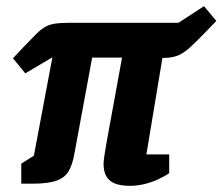

<svg xmlns="http://www.w3.org/2000/svg" viewBox="-20 -596 722 623"><path d="M401 7Q372 7 353 -0.5Q334 -8 325 -24Q316 -40 316 -64Q316 -74 319.5 -96Q323 -118 326 -135L376 -409H279L221 -95Q215 -62 203 -41Q191 -20 164 -10Q137 0 85 0H49V-65L90 -91L150 -410L62 -358L22 -407L55 -442Q81 -469 97.5 -485.5Q114 -502 128 -509.5Q142 -517 159.5 -519.5Q177 -522 205 -522H559L642 -576L682 -528L649 -494Q618 -462 597.5 -443Q577 -424 557.5 -416Q538 -408 510 -408H507L455 -95H529V-34Q511 -22 489.5 -12.5Q468 -3 445.5 2Q423 7 401 7Z"/></svg>

Font: Faustina ExtraBold
Style: Italic
Weight: 800
Italic angle: -8°
Designer: Alfonso Garcia
Foundry: http://www.omnibus-type.com
Version: Version 1.200